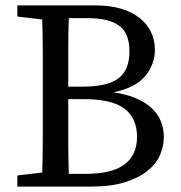

<svg xmlns="http://www.w3.org/2000/svg" viewBox="-20 -689 669 709"><path d="M295 -47Q394 -47 440 -82Q486 -117 486 -183Q486 -253 439.5 -288Q393 -323 288 -323H232Q232 -248 232 -180.5Q232 -113 234 -47ZM234 -622Q232 -559 232 -496Q232 -433 232 -369H285Q376 -369 417 -399.5Q458 -430 458 -499Q458 -567 419.5 -594.5Q381 -622 305 -622ZM334 -669Q386 -669 426.5 -657Q467 -645 495 -623Q523 -601 537.5 -571Q552 -541 552 -505Q552 -452 516.5 -408.5Q481 -365 399 -348Q448 -341 483.5 -325.5Q519 -310 541.5 -288.5Q564 -267 574.5 -240Q585 -213 585 -183Q585 -149 570.5 -116Q556 -83 524 -57.5Q492 -32 441 -16Q390 0 317 0H44V-41L136 -52Q138 -115 138 -179.5Q138 -244 138 -310V-359Q138 -424 138 -488Q138 -552 136 -617L44 -628V-669Z"/></svg>

Font: SourceSerifPro
Style: Book
Weight: 400
Designer: Frank Grießhammer
Foundry: Adobe Systems Incorporated
Version: Version 1.014;PS Version 1.0;hotconv 1.0.73;makeotf.lib2.5.5